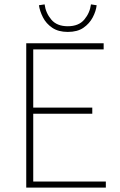

<svg xmlns="http://www.w3.org/2000/svg" viewBox="-20 -858 550 878"><path d="M100 0V-660H454V-632H132V-366H402V-338H132V-28H464V0ZM290 -712Q247 -712 219 -731Q191 -750 176.5 -778.5Q162 -807 158 -834L184 -838Q189 -799 214.5 -768.5Q240 -738 290 -738Q340 -738 365.5 -768.5Q391 -799 396 -838L422 -834Q419 -807 404 -778.5Q389 -750 361.5 -731Q334 -712 290 -712Z"/></svg>

Font: Mada ExtraLight
Style: Regular
Weight: 250
Designer: Khaled Hosny
Version: Version 1.5